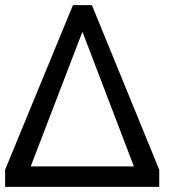

<svg xmlns="http://www.w3.org/2000/svg" viewBox="-38 -730 683 750"><path d="M-18 -67 247 -710H321L584 -67V0H-18ZM485 -80 284 -606 82 -80Z"/></svg>

Font: PTCRaleway Medium
Style: Italic
Weight: 500
Italic angle: -12°
Designer: Matt McInerney, Pablo Impallari, Rodrigo Fuenzalida
Foundry: Matt McInerney, Pablo Impallari, Rodrigo Fuenzalida
Version: Version 3.000g; ttfautohint (v1.5) -l 8 -r 28 -G 28 -x 14 -D